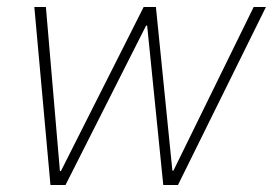

<svg xmlns="http://www.w3.org/2000/svg" viewBox="-20 -528 779 548"><path d="M78 -508H111L151 -40H154L390 -508H425L472 -41H475L704 -508H739L488 0H446L400 -455H397L167 0H124Z"/></svg>

Font: IBM Plex Sans ExtLt
Style: Italic
Weight: 200
Italic angle: -11°
Designer: Mike Abbink, Paul van der Laan, Pieter van Rosmalen
Foundry: Bold Monday
Version: Version 3.005